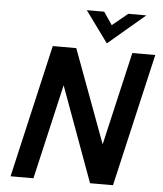

<svg xmlns="http://www.w3.org/2000/svg" viewBox="-59 -942 842 993"><g transform="rotate(5 362.0 -445.0)"><path d="M660.2 -890.1 469.2 -728 351.1 -890.1H441.4L486.3 -824.2L566.4 -890.1ZM605 -689.9H724.1L564.9 0H445.8L265.6 -492.7L151.9 0H33.2L191.9 -689.9H314L493.2 -206.1Z"/></g></svg>

Font: HK Grotesk Legacy
Style: Bold Italic
Weight: 700
Italic angle: -13°
Designer: Alfredo Marco Pradil
Foundry: Hanken Design Co.
Version: Version 2.022;PS 002.022;hotconv 1.0.88;makeotf.lib2.5.64775